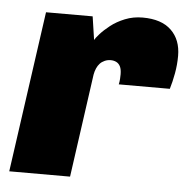

<svg xmlns="http://www.w3.org/2000/svg" viewBox="-43 -564 595 607"><g transform="rotate(5 254.0 -260.5)"><path d="M8 0 80 -511H228L239 -437Q242 -443 254 -456.5Q266 -470 285 -485Q304 -500 330 -510.5Q356 -521 386 -521Q446 -521 477 -491Q508 -461 508 -410Q508 -382 503 -354.5Q498 -327 491 -304H329Q331 -313 331.5 -321.5Q332 -330 332 -336Q332 -352 327.5 -361Q323 -370 315 -374Q307 -378 297 -378Q287 -378 278 -374Q269 -370 263 -363.5Q257 -357 253 -348Q249 -339 247 -328L201 0Z"/></g></svg>

Font: Chivo Medium Black
Style: Italic
Weight: 900
Italic angle: -8.05°
Version: Version 2.002